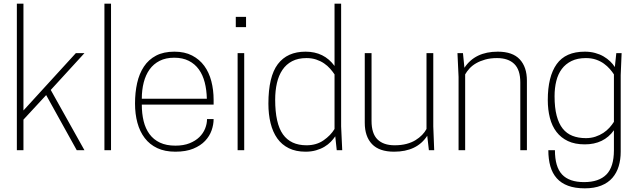

<svg xmlns="http://www.w3.org/2000/svg" viewBox="-20 -820 3476 1048"><path d="M441 0H399L232 -301L108 -167V0H72V-800H108V-217L394 -530H441L257 -329Z M586 0H550V-800H586Z M937 8Q880 8 838.5 -11.5Q797 -31 770 -66.5Q743 -102 730 -150Q717 -198 717 -255Q717 -315 728.5 -366.5Q740 -418 765.5 -456.5Q791 -495 832 -516.5Q873 -538 932 -538Q988 -538 1028.5 -517Q1069 -496 1095 -460.5Q1121 -425 1133.5 -377Q1146 -329 1146 -275V-249H754Q754 -200 764 -159Q774 -118 796 -88Q818 -58 853 -41.5Q888 -25 937 -25Q982 -25 1014.5 -38Q1047 -51 1068 -71.5Q1089 -92 1099.5 -118Q1110 -144 1110 -170H1146Q1146 -140 1135 -108.5Q1124 -77 1099.5 -51Q1075 -25 1035 -8.5Q995 8 937 8ZM1109 -281Q1108 -329 1097.5 -370Q1087 -411 1065.5 -441Q1044 -471 1010.5 -488Q977 -505 931 -505Q885 -505 851.5 -488Q818 -471 796.5 -441Q775 -411 764.5 -370Q754 -329 754 -281Z M1313 0H1277V-530H1313ZM1323 -672H1267V-728H1323Z M1648 8Q1595 8 1556.5 -11Q1518 -30 1493.5 -64.5Q1469 -99 1457 -147.5Q1445 -196 1445 -254Q1445 -402 1496.5 -470Q1548 -538 1648 -538Q1749 -538 1806 -460V-800H1842V-130L1848 0H1818L1810 -76Q1800 -61 1785.5 -46Q1771 -31 1751 -19Q1731 -7 1705 0.5Q1679 8 1648 8ZM1653 -27Q1707 -27 1746 -54Q1785 -81 1806 -116V-414Q1796 -429 1782 -445Q1768 -461 1749 -474Q1730 -487 1706 -495Q1682 -503 1653 -503Q1607 -503 1574.5 -486Q1542 -469 1521.5 -438.5Q1501 -408 1491.5 -366.5Q1482 -325 1482 -276Q1482 -146 1524.5 -86.5Q1567 -27 1653 -27Z M2131 8Q2050 8 2010.5 -33.5Q1971 -75 1971 -150V-530H2008V-160Q2008 -91 2040.5 -59Q2073 -27 2134 -27Q2170 -27 2198.5 -34.5Q2227 -42 2248 -55Q2269 -68 2284 -83.5Q2299 -99 2308 -116V-530H2345V-130L2350 0H2321L2312 -79Q2256 8 2131 8Z M2856 0H2820V-370Q2820 -439 2787 -471Q2754 -503 2693 -503Q2657 -503 2628.5 -495Q2600 -487 2578.5 -474.5Q2557 -462 2542.5 -446Q2528 -430 2519 -414V0H2483V-400L2477 -530H2507L2515 -450Q2573 -538 2697 -538Q2778 -538 2817 -496Q2856 -454 2856 -380Z M3172 208Q3119 208 3081 194Q3043 180 3019 153Q2995 126 2984 87.5Q2973 49 2973 0H3009Q3009 91 3048 132.5Q3087 174 3168 174Q3249 174 3290 132.5Q3331 91 3331 0V-109Q3276 -32 3172 -32Q3118 -32 3080 -50Q3042 -68 3017.5 -100Q2993 -132 2981.5 -176.5Q2970 -221 2970 -274Q2970 -402 3018.5 -470Q3067 -538 3172 -538Q3202 -538 3228 -531Q3254 -524 3274.5 -512Q3295 -500 3310.5 -485Q3326 -470 3336 -454L3344 -530H3373L3368 -410V-400V9Q3368 51 3357 87.5Q3346 124 3322.5 151Q3299 178 3261.5 193Q3224 208 3172 208ZM3178 -66Q3206 -66 3230 -74Q3254 -82 3273 -94.5Q3292 -107 3306.5 -123Q3321 -139 3331 -155V-414Q3322 -428 3308.5 -443.5Q3295 -459 3276.5 -472.5Q3258 -486 3233.5 -494.5Q3209 -503 3178 -503Q3132 -503 3099.5 -487Q3067 -471 3046.5 -443.5Q3026 -416 3016.5 -378Q3007 -340 3007 -295Q3007 -232 3018.5 -188.5Q3030 -145 3051.5 -118Q3073 -91 3105 -78.5Q3137 -66 3178 -66Z"/></svg>

Font: Tanohe Sans ExtraLight
Style: Regular
Weight: 250
Designer: Village Type and Design LLC & Cristiano Sobral
Foundry: Cooper Hewitt Smithsonian Design Museum
Version: Version 1.00;May 30, 2020;FontCreator 12.0.0.2522 64-bit; tt